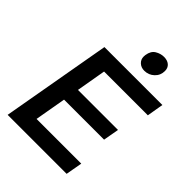

<svg xmlns="http://www.w3.org/2000/svg" viewBox="-258 -1038 1160 1160"><g transform="rotate(45 322.0 -458.0)"><path d="M201 -306H543L561 -407H219L252 -597H626L644 -703H149L25 0H529L548 -106H166ZM358 -844Q357 -839 357 -830Q357 -805 375 -788.5Q393 -772 420 -772Q457 -772 483.5 -797Q510 -822 510 -859Q510 -886 492.5 -901Q475 -916 446 -916Q417 -916 390.5 -900Q364 -884 358 -844Z"/></g></svg>

Font: Geom Medium
Style: Italic
Weight: 500
Italic angle: -10°
Version: Version 1.102